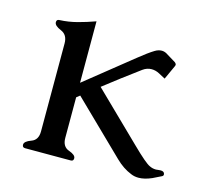

<svg xmlns="http://www.w3.org/2000/svg" viewBox="-79 -583 720 672"><g transform="rotate(15 281.0 -247.0)"><path d="M191.9 -493.7V-271L361.8 -407.2Q394.5 -433.6 414.6 -445.8Q427.2 -453.6 439.5 -453.6Q448.2 -453.6 456.5 -449.2L493.2 -426.8Q499 -422.4 499 -417.5Q499 -416.5 497.6 -413.1L474.1 -361.8L450.2 -374.5Q436.5 -381.8 421.9 -381.8Q405.3 -381.8 390.6 -371.1Q324.2 -322.3 265.1 -275.9L435.5 -109.9Q488.3 -58.1 503.9 -51.8Q514.6 -46.4 526.9 -46.4Q530.3 -46.4 537.1 -47.4Q540.5 -47.9 543.9 -47.9Q554.7 -47.9 557.6 -41Q558.6 -38.6 558.6 -36.6Q558.6 -31.7 553.2 -29.3L522.5 -14.2Q496.6 -2.9 475.1 -2.9Q460.4 -2.9 447.8 -8.3Q417 -20.5 390.1 -46.9L204.1 -228Q201.2 -225.6 191.9 -218.3V-71.3Q191.9 -39.6 216.3 -31Q240.7 -22.5 240.7 -10.3Q240.7 0 231 0H65.4Q55.2 0 55.2 -10.3Q55.2 -22.5 79.6 -31.2Q104 -39.6 104 -71.3V-390.1Q104 -421.4 79.6 -431.4Q55.2 -441.4 55.2 -454.1Q55.2 -464.4 65.4 -464.4Q97.7 -465.8 129.2 -474.1Q160.6 -482.4 191.9 -493.7Z"/></g></svg>

Font: Caudex
Style: Regular
Weight: 400
Version: Version 1.04